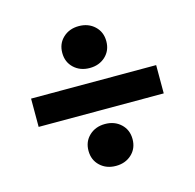

<svg xmlns="http://www.w3.org/2000/svg" viewBox="-82 -671 692 682"><g transform="rotate(-15 264.0 -330.0)"><path d="M34 -278V-382H494V-278ZM322 -94.5Q299 -73 264 -73Q229 -73 206 -94.5Q183 -116 183 -150Q183 -184 206 -205.5Q229 -227 264 -227Q299 -227 322 -205.5Q345 -184 345 -150Q345 -116 322 -94.5ZM322 -454.5Q299 -433 264 -433Q229 -433 206 -454.5Q183 -476 183 -510Q183 -544 206 -565.5Q229 -587 264 -587Q299 -587 322 -565.5Q345 -544 345 -510Q345 -476 322 -454.5Z"/></g></svg>

Font: Toshiba Sans
Style: Bold
Weight: 700
Designer: Paul D. Hunt
Foundry: Toshiba Corporation
Version: Version 2.020;PS 2.0;hotconv 1.0.86;makeotf.lib2.5.63406